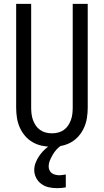

<svg xmlns="http://www.w3.org/2000/svg" viewBox="-20 -755 540 998"><path d="M250 8Q224 8 198 2.5Q172 -3 149.5 -16Q127 -29 110 -49Q93 -69 82.5 -93Q72 -117 68 -143Q64 -169 64 -195V-735H142V-195Q142 -179 144 -162.5Q146 -146 151.5 -131Q157 -116 166 -102.5Q175 -89 188.5 -79.5Q202 -70 218 -66Q234 -62 250 -62Q266 -62 282 -66Q298 -70 311.5 -79.5Q325 -89 334 -102.5Q343 -116 348.5 -131Q354 -146 356 -162.5Q358 -179 358 -195V-735H436V-195Q436 -169 432 -143Q428 -117 417.5 -93Q407 -69 390 -49Q373 -29 350.5 -16Q328 -3 302 2.5Q276 8 250 8ZM276 223Q255 223 234 218.5Q213 214 195.5 201.5Q178 189 168 169.5Q158 150 158 129Q158 108 166.5 87.5Q175 67 188 49.5Q201 32 217.5 17.5Q234 3 252 -8H300V0Q286 9 274.5 21.5Q263 34 254.5 48.5Q246 63 239.5 78.5Q233 94 233 111Q233 121 237.5 130.5Q242 140 250 145.5Q258 151 268.5 153.5Q279 156 289 156Q297 156 305.5 154.5Q314 153 322 152V219Q311 221 299.5 222Q288 223 276 223Z"/></svg>

Font: Iosevka Term
Style: Regular
Weight: 400
Monospace: yes
Designer: Belleve Invis
Foundry: Belleve Invis
Version: Version 30.0.1